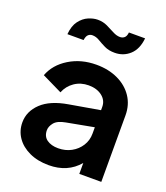

<svg xmlns="http://www.w3.org/2000/svg" viewBox="-144 -882 861 993"><g transform="rotate(20 286.5 -385.0)"><path d="M240 12Q179 12 133 -9.5Q87 -31 62 -67.5Q37 -104 37 -150Q37 -211 85.5 -257Q134 -303 230 -319L398 -348V-366Q398 -402 369 -424.5Q340 -447 295 -447Q251 -447 217.5 -424Q184 -401 169 -363L58 -417Q82 -481 147 -521Q212 -561 296 -561Q363 -561 415 -536.5Q467 -512 496.5 -468Q526 -424 526 -366V0H405V-60Q344 12 240 12ZM170 -155Q170 -121 194 -104Q218 -87 256 -87Q296 -87 328 -104.5Q360 -122 379 -152Q398 -182 398 -219V-254L248 -226Q204 -218 187 -197Q170 -176 170 -155ZM362 -651Q329 -651 305.5 -662.5Q282 -674 263 -685.5Q244 -697 224 -697Q211 -697 201.5 -688.5Q192 -680 189 -658H100Q104 -705 124.5 -732Q145 -759 172 -770.5Q199 -782 223 -782Q252 -782 276 -770.5Q300 -759 320.5 -748Q341 -737 360 -737Q374 -737 384 -745.5Q394 -754 396 -775H485Q479 -714 444.5 -682.5Q410 -651 362 -651Z"/></g></svg>

Font: Plus Jakarta Text
Style: Bold
Weight: 700
Designer: Gumpita Rahayu
Foundry: Tokotype Studio
Version: Version 1.000